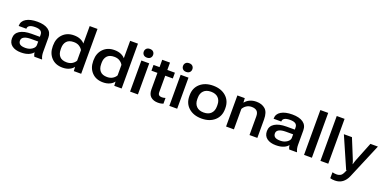

<svg xmlns="http://www.w3.org/2000/svg" viewBox="-9 -1774 6030 3011"><g transform="rotate(20 3006.5 -268.5)"><path d="M39.6 -152.8Q39.6 -73.2 95.5 -32Q151.4 9.3 245.6 9.3Q324.2 9.3 376.2 -13.7Q428.2 -36.6 447.3 -67.9Q448.7 -49.3 454.8 -30.5Q460.9 -11.7 467.8 0H595.2V-7.8Q584.5 -28.3 578.6 -56.4Q572.8 -84.5 572.8 -116.2V-356.4Q572.8 -443.8 508.5 -488.5Q444.3 -533.2 328.1 -533.2Q209.5 -533.2 140.9 -491.5Q72.3 -449.7 72.3 -374V-369.6H200.7V-374.5Q200.7 -405.3 231 -423.3Q261.2 -441.4 322.8 -441.4Q385.7 -441.4 414.3 -420.4Q442.9 -399.4 442.9 -356.9V-323.2H305.7Q180.2 -323.2 109.9 -279.5Q39.6 -235.8 39.6 -152.8ZM169.9 -162.1Q169.9 -201.7 209.2 -223.1Q248.5 -244.6 323.7 -244.6H443.8V-186.5Q443.8 -145.5 397.7 -113.5Q351.6 -81.5 288.1 -81.5Q226.1 -81.5 198 -101.3Q169.9 -121.1 169.9 -162.1Z M683.6 -251.5Q683.6 -136.7 752.7 -63.5Q821.8 9.8 939.9 9.8Q1003.4 9.8 1051.3 -12.7Q1099.1 -35.2 1121.1 -68.4H1123L1127 0H1250V-748.5H1119.6V-457.5Q1093.8 -488.8 1048.3 -508.5Q1002.9 -528.3 939.5 -528.3Q824.7 -528.3 754.2 -455.3Q683.6 -382.3 683.6 -267.1ZM817.4 -247.1 816.9 -271.5Q816.9 -342.8 855.2 -385.5Q893.6 -428.2 973.1 -428.2Q1028.3 -428.2 1065.7 -403.8Q1103 -379.4 1120.1 -346.7V-172.4Q1103 -139.2 1064.9 -115Q1026.9 -90.8 972.7 -90.8Q893.1 -90.8 855.2 -133.5Q817.4 -176.3 817.4 -247.1Z M1358.9 -251.5Q1358.9 -136.7 1428 -63.5Q1497.1 9.8 1615.2 9.8Q1678.7 9.8 1726.6 -12.7Q1774.4 -35.2 1796.4 -68.4H1798.3L1802.2 0H1925.3V-748.5H1794.9V-457.5Q1769 -488.8 1723.6 -508.5Q1678.2 -528.3 1614.7 -528.3Q1500 -528.3 1429.4 -455.3Q1358.9 -382.3 1358.9 -267.1ZM1492.7 -247.1 1492.2 -271.5Q1492.2 -342.8 1530.5 -385.5Q1568.8 -428.2 1648.4 -428.2Q1703.6 -428.2 1741 -403.8Q1778.3 -379.4 1795.4 -346.7V-172.4Q1778.3 -139.2 1740.2 -115Q1702.1 -90.8 1647.9 -90.8Q1568.4 -90.8 1530.5 -133.5Q1492.7 -176.3 1492.7 -247.1Z M2065.9 0H2196.8V-518.6H2065.9ZM2053.2 -663.1Q2053.2 -631.8 2073.5 -611.1Q2093.8 -590.3 2130.9 -590.3Q2168.5 -590.3 2188.7 -611.1Q2209 -631.8 2209 -663.1Q2209 -693.8 2189 -714.6Q2168.9 -735.4 2130.9 -735.4Q2093.3 -735.4 2073.2 -714.6Q2053.2 -693.8 2053.2 -663.1Z M2268.6 -422.4H2625.5V-518.6H2268.6ZM2368.7 -146.5Q2368.7 -63.5 2414.3 -24.4Q2460 14.6 2534.2 14.6Q2562 14.6 2585.7 10Q2609.4 5.4 2622.6 -0.5V-96.2Q2608.4 -91.8 2594 -88.9Q2579.6 -85.9 2564.5 -85.9Q2532.2 -85.9 2515.6 -100.1Q2499 -114.3 2499 -148.9V-641.1H2369.1V-481.4L2368.7 -466.8Z M2721.2 0H2852.1V-518.6H2721.2ZM2708.5 -663.1Q2708.5 -631.8 2728.8 -611.1Q2749 -590.3 2786.1 -590.3Q2823.7 -590.3 2844 -611.1Q2864.3 -631.8 2864.3 -663.1Q2864.3 -693.8 2844.2 -714.6Q2824.2 -735.4 2786.1 -735.4Q2748.5 -735.4 2728.5 -714.6Q2708.5 -693.8 2708.5 -663.1Z M2963.4 -251.5Q2963.4 -130.9 3045.4 -58.1Q3127.4 14.6 3261.2 14.6Q3395 14.6 3477.1 -58.1Q3559.1 -130.9 3559.1 -251.5V-267.1Q3559.1 -387.7 3477.1 -460.4Q3395 -533.2 3261.2 -533.2Q3127.4 -533.2 3045.4 -460.4Q2963.4 -387.7 2963.4 -267.1ZM3097.2 -272.5Q3097.2 -345.7 3139.6 -389.2Q3182.1 -432.6 3261.2 -432.6Q3340.3 -432.6 3382.8 -389.2Q3425.3 -345.7 3425.3 -272.5V-246.6Q3425.3 -173.3 3383.1 -129.6Q3340.8 -85.9 3261.2 -85.9Q3181.6 -85.9 3139.4 -129.6Q3097.2 -173.3 3097.2 -246.6Z M3668 0H3798.8V-340.8Q3820.3 -379.9 3857.4 -403.3Q3894.5 -426.8 3941.4 -426.8Q3998 -426.8 4028.6 -399.9Q4059.1 -373 4059.1 -309.6V0H4189.9V-306.6Q4189.9 -428.7 4133.3 -478.8Q4076.7 -528.8 3984.4 -528.8Q3924.8 -528.8 3876.7 -507.3Q3828.6 -485.8 3797.4 -445.8H3795.4L3791.5 -518.6H3668Z M4293.9 -152.8Q4293.9 -73.2 4349.9 -32Q4405.8 9.3 4500 9.3Q4578.6 9.3 4630.6 -13.7Q4682.6 -36.6 4701.7 -67.9Q4703.1 -49.3 4709.2 -30.5Q4715.3 -11.7 4722.2 0H4849.6V-7.8Q4838.9 -28.3 4833 -56.4Q4827.1 -84.5 4827.1 -116.2V-356.4Q4827.1 -443.8 4762.9 -488.5Q4698.7 -533.2 4582.5 -533.2Q4463.9 -533.2 4395.3 -491.5Q4326.7 -449.7 4326.7 -374V-369.6H4455.1V-374.5Q4455.1 -405.3 4485.4 -423.3Q4515.6 -441.4 4577.1 -441.4Q4640.1 -441.4 4668.7 -420.4Q4697.3 -399.4 4697.3 -356.9V-323.2H4560.1Q4434.6 -323.2 4364.3 -279.5Q4293.9 -235.8 4293.9 -152.8ZM4424.3 -162.1Q4424.3 -201.7 4463.6 -223.1Q4502.9 -244.6 4578.1 -244.6H4698.2V-186.5Q4698.2 -145.5 4652.1 -113.5Q4606 -81.5 4542.5 -81.5Q4480.5 -81.5 4452.4 -101.3Q4424.3 -121.1 4424.3 -162.1Z M4969.2 0H5100.1V-748.5H4969.2Z M5242.7 0H5373.5V-748.5H5242.7Z M5480.5 202.6Q5497.1 208 5516.6 210.4Q5536.1 212.9 5560.1 212.9Q5632.8 212.9 5684.8 174.6Q5736.8 136.2 5767.6 64L6013.2 -518.6H5888.2L5761.2 -200.7Q5753.9 -181.6 5748 -162.8Q5742.2 -144 5737.3 -124.5H5734.4Q5730.5 -144 5724.1 -163.1Q5717.8 -182.1 5710 -200.7L5580.1 -518.6H5445.3L5670.4 -3.9H5680.2Q5652.3 72.3 5623.3 92.5Q5594.2 112.8 5550.8 112.8Q5534.2 112.8 5515.4 110.4Q5496.6 107.9 5481.9 103.5Z"/></g></svg>

Font: Roboto Flex
Style: wght 600 wdth 140 opsz 13.0 GRAD 0.00 slnt 0.00 XTRA 468 XOPQ 96 YOPQ 79 YTLC 514 YTUC 712 YTAS 750 YTDE -203.00 YTFI 738
Weight: 600
Width: 8
Designer: Berlow after Robertson
Foundry: Google
Version: Version 3.100